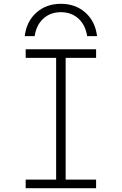

<svg xmlns="http://www.w3.org/2000/svg" viewBox="-20 -989 640 1009"><path d="M300 -969Q377 -969 429 -922.5Q481 -876 490 -799H438Q429 -858 392 -891.5Q355 -925 300 -925Q245 -925 208 -891.5Q171 -858 162 -799H110Q119 -876 171 -922.5Q223 -969 300 -969ZM115 0V-45H275V-685H115V-730H485V-685H325V-45H485V0Z"/></svg>

Font: M PLUS Code Latin Expanded Light
Style: Regular
Weight: 300
Width: 7
Designer: Coji Morishita
Foundry: UNDERFOREST DESIGN
Version: Version 1.002; ttfautohint (v1.8.3)